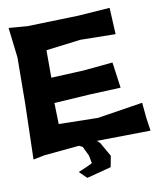

<svg xmlns="http://www.w3.org/2000/svg" viewBox="-91 -742 829 987"><g transform="rotate(-10 323.0 -248.5)"><path d="M381.8 8.8 366.2 -6.8H369.1L646.5 -10.7L636.7 -77.1L628.9 -159.2L391.6 -122.1L187.5 -126L184.6 -236.3L372.1 -248L533.2 -254.9L514.6 -389.6L361.3 -375L191.4 -367.2V-510.7L372.1 -533.2L555.7 -530.3L548.8 -668.9L384.8 -657.2L116.2 -649.4L19.5 -657.2L38.1 -500L36.1 -260.7L28.3 31.2L86.9 19.5L270.5 2L289.1 11.7L312.5 60.5L320.3 101.6L290 116.2L246.1 134.8L284.2 171.9H285.2L293 169.9L412.1 138.7L422.9 81.1Z"/></g></svg>

Font: MaokenAssortedSans-TC
Style: Regular
Weight: 500
Version: Version 0.83